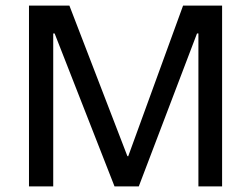

<svg xmlns="http://www.w3.org/2000/svg" viewBox="-20 -669 901 689"><path d="M84 0ZM84 -649H229L437 -109L440 -108L637 -649H777V0H692V-549H687L478 0H391L176 -549H171V0H84Z"/></svg>

Font: Play
Style: Regular
Weight: 400
Designer: Jonas Hecksher (Cyrillic expansion: Cyreal)
Foundry: Jonas Hecksher, Playtype, e-types AS
Version: Version 2.101; ttfautohint (v1.5.65-e2d9)